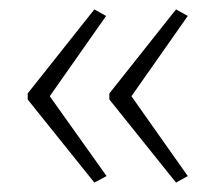

<svg xmlns="http://www.w3.org/2000/svg" viewBox="-20 -531 459 409"><path d="M39 -332 181 -511 206 -497 86 -326 207 -156 181 -142 39 -319ZM213 -332 355 -511 380 -497 260 -326 380 -156 355 -142 213 -319Z"/></svg>

Font: Noto Sans Tamil UI ExtraCondensed ExtraLight
Style: Regular
Weight: 200
Width: 2
Designer: Jelle Bosma - Monotype Design Team
Foundry: Monotype Imaging Inc.
Version: Version 2.004; ttfautohint (v1.8.4.7-5d5b)